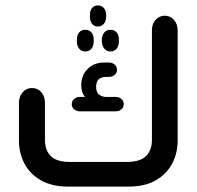

<svg xmlns="http://www.w3.org/2000/svg" viewBox="-20 -689 726 709"><path d="M341 -591Q328 -591 320 -601Q312 -611 312 -628V-632Q312 -650 320 -659.5Q328 -669 341 -669Q355 -669 363.5 -659.5Q372 -650 372 -632V-628Q372 -611 363.5 -601Q355 -591 341 -591ZM455 0H232Q172 0 131.5 -23Q91 -46 70.5 -84.5Q50 -123 50 -170V-309Q50 -333 64 -348.5Q78 -364 98 -364Q119 -364 132.5 -348.5Q146 -333 146 -309V-172Q146 -135 167 -113Q188 -91 240 -91H447Q498 -91 519.5 -113Q541 -135 541 -172V-577Q541 -600 554.5 -615.5Q568 -631 588 -631Q609 -631 622.5 -615.5Q636 -600 636 -577V-170Q636 -123 615.5 -84.5Q595 -46 555 -23Q515 0 455 0ZM264 -542Q264 -560 272.5 -569.5Q281 -579 295 -579Q309 -579 317.5 -569.5Q326 -560 326 -542V-537Q326 -519 317.5 -509Q309 -499 295 -499Q281 -499 272.5 -509Q264 -519 264 -537ZM356 -542Q357 -560 365.5 -569.5Q374 -579 388 -579Q402 -579 410.5 -569.5Q419 -560 419 -542V-537Q419 -519 410.5 -509Q402 -499 388 -499Q374 -499 365.5 -509Q357 -519 356 -537ZM294 -331Q287 -339 283.5 -350Q280 -361 280 -373Q280 -412 304 -435Q328 -458 363 -458H382Q395 -458 403.5 -450.5Q412 -443 412 -431Q412 -420 403.5 -412.5Q395 -405 382 -405H371Q364 -405 355.5 -402.5Q347 -400 341 -392Q335 -384 335 -368Q335 -347 347 -339Q359 -331 371 -331H408Q420 -331 428.5 -323.5Q437 -316 437 -304Q437 -293 428.5 -285.5Q420 -278 408 -278H274Q262 -278 253.5 -285.5Q245 -293 245 -304Q245 -316 253.5 -323.5Q262 -331 274 -331Z"/></svg>

Font: Beiruti SemiBold
Style: Regular
Weight: 600
Designer: Arlette Boutros
Foundry: Boutros
Version: Version 1.41